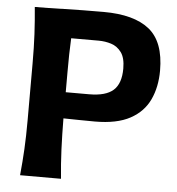

<svg xmlns="http://www.w3.org/2000/svg" viewBox="-55 -845 827 897"><g transform="rotate(5 358.5 -397.0)"><path d="M72.3 0Q78.6 -64 81.8 -123.8Q85 -183.6 85 -257.8V-524.9Q85 -601.1 81.8 -662.4Q78.6 -723.6 72.3 -789.1Q129.4 -789.1 210.4 -791.5Q291.5 -793.9 395 -793.9Q537.6 -793.9 609.4 -736.3Q681.2 -678.7 681.2 -543.5Q681.2 -466.8 653.3 -407.2Q625.5 -347.7 563.5 -314Q501.5 -280.3 398.4 -280.3Q364.3 -280.3 323.5 -281Q282.7 -281.7 251 -282.2Q251.5 -204.1 254.4 -136.5Q257.3 -68.8 264.2 0ZM254.4 -658.2Q252.4 -620.1 251.7 -581.3Q251 -542.5 251 -498.5V-404.8H360.8Q438.5 -404.8 473.9 -436.3Q509.3 -467.8 509.3 -538.1Q509.3 -588.4 490.2 -614.3Q471.2 -640.1 442.4 -649.2Q413.6 -658.2 383.8 -658.2Z"/></g></svg>

Font: Pinar-FD Bold
Style: Regular
Weight: 700
Designer: Amin Abedi
Version: Version 3.000